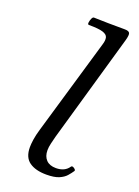

<svg xmlns="http://www.w3.org/2000/svg" viewBox="-133 -726 577 798"><g transform="rotate(20 156.0 -327.5)"><path d="M177 13Q129 13 101.5 -6.5Q74 -26 74 -71Q74 -85 77 -105.5Q80 -126 88 -153L212 -576Q218 -595 215 -607.5Q212 -620 193 -626Q174 -632 131 -632Q125 -632 126 -641Q127 -650 131 -659Q135 -668 140 -668Q173 -667 204.5 -666.5Q236 -666 277 -666Q295 -666 299 -658Q303 -650 296 -625L159 -147Q155 -131 151 -114.5Q147 -98 147 -84Q147 -57 162 -41.5Q177 -26 205 -26Q244 -26 262 -53Q266 -59 275.5 -52.5Q285 -46 282 -41Q274 -29 263 -16.5Q252 -4 232 4.5Q212 13 177 13Z"/></g></svg>

Font: Junicode SmExp
Style: Italic
Weight: 400
Width: 6
Italic angle: -11°
Designer: Peter S. Baker
Version: Version 2.205; ttfautohint (v1.8.4)